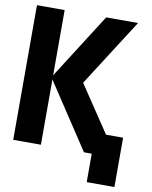

<svg xmlns="http://www.w3.org/2000/svg" viewBox="-93 -779 787 997"><g transform="rotate(10 300.0 -280.0)"><path d="M20 0V-710H166V-366L385 -710H553L326 -355L490 -110H580V150H434V0H393L166 -344V0Z"/></g></svg>

Font: Geist Mono UltraBlack
Style: Regular
Weight: 900
Monospace: yes
Designer: Basement.studio, Andrés Briganti, Mateo Zaragoza
Foundry: Basement.studio, Vercel, Andrés Briganti, Guido Ferreyra, Mateo Zaragoza
Version: Version 1.400; ttfautohint (v1.8.4.7-5d5b)